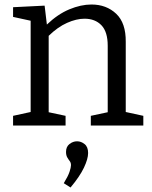

<svg xmlns="http://www.w3.org/2000/svg" viewBox="-20 -557 673 852"><path d="M38 0V-43L116 -60V-465L38 -482V-525L178 -532L188 -448Q236 -494 287.5 -515.5Q339 -537 386 -537Q452 -537 495.5 -496Q539 -455 538 -371V-60L616 -43V0H383V-43L458 -59V-354Q458 -416 430 -445Q402 -474 355 -474Q319 -474 277.5 -455.5Q236 -437 196 -398V-59L271 -43V0ZM293 275 263 256Q282 225 288.5 205.5Q295 186 295 176Q295 165 289.5 158Q284 151 278.5 141.5Q273 132 273 117Q273 94 288.5 82Q304 70 322 70Q340 70 355.5 82.5Q371 95 371 122Q371 148 352.5 187Q334 226 293 275Z"/></svg>

Font: Bitter
Style: Regular
Weight: 400
Designer: Sol Matas, and Bitter project Authors
Foundry: Sol Matas
Version: Version 2.001